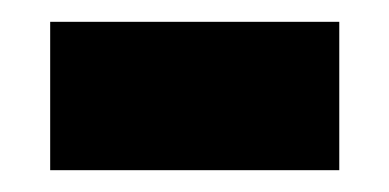

<svg xmlns="http://www.w3.org/2000/svg" viewBox="-20 -356 357 176"><path d="M26 -200V-336H291V-200Z"/></svg>

Font: Noto Sans Hebrew SemiCondensed ExtraBold
Style: Regular
Weight: 800
Width: 4
Designer: Monotype Design Team
Foundry: Monotype Imaging Inc.
Version: Version 2.004; ttfautohint (v1.8.4.7-5d5b)